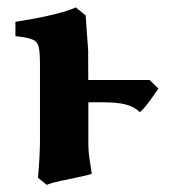

<svg xmlns="http://www.w3.org/2000/svg" viewBox="-20 -489 471 523"><path d="M411.6 -247.6Q402.3 -233.9 386.7 -212.6Q371.1 -191.4 360.8 -183.6Q346.7 -197.8 323.5 -204.1Q300.3 -210.4 259.8 -210.4H162.6L174.8 -271H387.7ZM220.2 -350.1Q220.2 -350.1 220.2 -326.4Q220.2 -302.7 220.5 -267.8Q220.7 -232.9 220.7 -198Q220.7 -163.1 220.7 -139.2Q220.7 -115.2 220.7 -115.2Q220.2 -81.5 223.1 -61Q226.1 -40.5 230 -15.6Q219.2 -11.7 194.3 -6.6Q169.4 -1.5 144.3 3.9Q119.1 9.3 107.4 14.6L83.5 -4.9Q85.4 -24.4 87.2 -54.9Q88.9 -85.4 88.9 -107.4Q88.9 -107.9 88.9 -128.7Q88.9 -149.4 88.9 -179.9Q88.9 -210.4 88.9 -240.7Q88.9 -271 88.9 -291.7Q88.9 -312.5 88.9 -313Q88.9 -344.7 85.7 -360.1Q82.5 -375.5 68.6 -381.3Q54.7 -387.2 22 -390.6V-429.7Q45.4 -433.1 75.4 -438.7Q105.5 -444.3 135.3 -451.9Q165 -459.5 186.5 -468.8L213.4 -446.8Q213.4 -446.8 214.4 -432.1Q215.3 -417.5 216.8 -398.4Q218.3 -379.4 219.2 -364.7Q220.2 -350.1 220.2 -350.1Z"/></svg>

Font: Gentium Book Plus
Style: Bold
Weight: 700
Designer: Victor Gaultney, Annie Olsen, Iska Routamaa, Becca Hirsbrunner
Foundry: SIL International
Version: Version 6.101